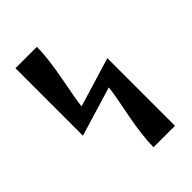

<svg xmlns="http://www.w3.org/2000/svg" viewBox="-199 -661 823 823"><g transform="rotate(-45 213.0 -249.0)"><path d="M53 -169V-578H183Q182 -506 161.5 -400.5Q141 -295 138 -262Q215 -285 362 -330V80H232Q233 5 253.5 -97Q274 -199 278 -237Z"/></g></svg>

Font: Coval
Style: Heavy
Weight: 900
Foundry: Context Ltd
Version: Version 001.000